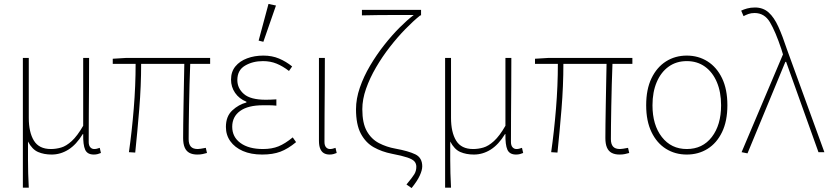

<svg xmlns="http://www.w3.org/2000/svg" viewBox="-20 -772 4212 974"><path d="M96 180V-478H126V-174Q126 -101 152 -58.5Q178 -16 238 -16Q264 -16 290 -23.5Q316 -31 344 -56.5Q372 -82 402 -134V-478H432Q432 -406 431.5 -335.5Q431 -265 430.5 -194.5Q430 -124 430 -52Q430 -34 438 -25Q446 -16 458 -16Q465 -16 471 -17.5Q477 -19 486 -22L492 4Q485 7 476 9.5Q467 12 456 12Q423 12 412 -12.5Q401 -37 402 -92H400Q367 -38 327 -13Q287 12 242 12Q203 12 173 -1Q143 -14 122 -54Q122 3 122 39.5Q122 76 123 107.5Q124 139 126 180Z M981 12Q957 12 941 3.5Q925 -5 917 -23.5Q909 -42 909 -72Q909 -97 909.5 -140.5Q910 -184 911 -237.5Q912 -291 913 -346Q914 -401 915 -448H696Q696 -336 686.5 -219.5Q677 -103 666 2L634 0Q649 -105 658.5 -221Q668 -337 668 -448H552V-474L618 -478H1046V-448H945Q943 -400 941.5 -344Q940 -288 939 -233.5Q938 -179 937.5 -135Q937 -91 937 -66Q937 -41 948 -28.5Q959 -16 983 -16Q989 -16 998.5 -17.5Q1008 -19 1024 -22L1030 4Q1019 7 1008 9.5Q997 12 981 12Z M1310 12Q1253 12 1212 -6Q1171 -24 1148.5 -55.5Q1126 -87 1126 -128Q1126 -182 1158.5 -212Q1191 -242 1230 -252V-256Q1193 -271 1172.5 -301Q1152 -331 1152 -368Q1152 -408 1174 -435Q1196 -462 1233.5 -476Q1271 -490 1316 -490Q1360 -490 1395.5 -475Q1431 -460 1462 -435L1446 -412Q1415 -436 1383.5 -449Q1352 -462 1314 -462Q1262 -462 1223 -439Q1184 -416 1184 -366Q1184 -324 1217.5 -295Q1251 -266 1328 -266Q1342 -266 1352.5 -266.5Q1363 -267 1382 -268V-236Q1361 -238 1346 -238Q1331 -238 1314 -238Q1238 -238 1198 -209Q1158 -180 1158 -129Q1158 -77 1200 -46.5Q1242 -16 1314 -16Q1359 -16 1392.5 -29.5Q1426 -43 1465 -75L1482 -51Q1441 -17 1402.5 -2.5Q1364 12 1310 12ZM1316 -560 1292 -566 1342 -752 1380 -744Z M1652 12Q1635 12 1623 5Q1611 -2 1604.5 -17.5Q1598 -33 1598 -58V-478H1628Q1628 -406 1627.5 -335.5Q1627 -265 1626.5 -194.5Q1626 -124 1626 -52Q1626 -34 1634 -25Q1642 -16 1654 -16Q1661 -16 1667 -17.5Q1673 -19 1682 -22L1688 4Q1681 7 1672 9.5Q1663 12 1652 12Z M2068 182 2042 164Q2072 128 2082 111.5Q2092 95 2092 74Q2092 58 2082.5 47Q2073 36 2046.5 27Q2020 18 1968 8Q1917 -2 1876 -25Q1835 -48 1810.5 -94Q1786 -140 1786 -218Q1786 -271 1805.5 -327.5Q1825 -384 1857.5 -439Q1890 -494 1929 -543.5Q1968 -593 2007 -632Q2046 -671 2079 -696Q2046 -696 1997 -696Q1948 -696 1899 -695.5Q1850 -695 1816 -694V-722H2116V-694H2112Q2077 -666 2036.5 -624.5Q1996 -583 1957.5 -533.5Q1919 -484 1887.5 -430Q1856 -376 1837 -322Q1818 -268 1818 -218Q1818 -147 1841 -106.5Q1864 -66 1902.5 -46Q1941 -26 1986 -18Q2052 -6 2087 11Q2122 28 2122 72Q2122 91 2109.5 118.5Q2097 146 2068 182Z M2238 180V-478H2268V-174Q2268 -101 2294 -58.5Q2320 -16 2380 -16Q2406 -16 2432 -23.5Q2458 -31 2486 -56.5Q2514 -82 2544 -134V-478H2574Q2574 -406 2573.5 -335.5Q2573 -265 2572.5 -194.5Q2572 -124 2572 -52Q2572 -34 2580 -25Q2588 -16 2600 -16Q2607 -16 2613 -17.5Q2619 -19 2628 -22L2634 4Q2627 7 2618 9.5Q2609 12 2598 12Q2565 12 2554 -12.5Q2543 -37 2544 -92H2542Q2509 -38 2469 -13Q2429 12 2384 12Q2345 12 2315 -1Q2285 -14 2264 -54Q2264 3 2264 39.5Q2264 76 2265 107.5Q2266 139 2268 180Z M3123 12Q3099 12 3083 3.5Q3067 -5 3059 -23.5Q3051 -42 3051 -72Q3051 -97 3051.5 -140.5Q3052 -184 3053 -237.5Q3054 -291 3055 -346Q3056 -401 3057 -448H2838Q2838 -336 2828.5 -219.5Q2819 -103 2808 2L2776 0Q2791 -105 2800.5 -221Q2810 -337 2810 -448H2694V-474L2760 -478H3188V-448H3087Q3085 -400 3083.5 -344Q3082 -288 3081 -233.5Q3080 -179 3079.5 -135Q3079 -91 3079 -66Q3079 -41 3090 -28.5Q3101 -16 3125 -16Q3131 -16 3140.5 -17.5Q3150 -19 3166 -22L3172 4Q3161 7 3150 9.5Q3139 12 3123 12Z M3464 12Q3405 12 3358.5 -17Q3312 -46 3285 -102Q3258 -158 3258 -238Q3258 -319 3285 -375Q3312 -431 3358.5 -460.5Q3405 -490 3464 -490Q3523 -490 3569.5 -460.5Q3616 -431 3643 -375Q3670 -319 3670 -238Q3670 -158 3643 -102Q3616 -46 3569.5 -17Q3523 12 3464 12ZM3464 -16Q3544 -16 3591 -77Q3638 -138 3638 -238Q3638 -305 3616.5 -355.5Q3595 -406 3556 -434Q3517 -462 3464 -462Q3411 -462 3372 -434Q3333 -406 3311.5 -355.5Q3290 -305 3290 -238Q3290 -138 3337.5 -77Q3385 -16 3464 -16Z M3772 6 3742 0 3952 -496 3944 -522Q3914 -612 3886 -659Q3858 -706 3808 -706Q3790 -706 3776.5 -701Q3763 -696 3752 -690L3740 -718Q3752 -724 3770 -729Q3788 -734 3810 -734Q3851 -734 3879 -709Q3907 -684 3928.5 -636.5Q3950 -589 3972 -522L4162 0H4132L3968 -458H3964Z"/></svg>

Font: Source Sans 3 Variable
Style: Regular
Weight: 200
Designer: Paul D. Hunt
Foundry: Adobe Systems Incorporated
Version: Version 3.026